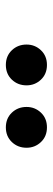

<svg xmlns="http://www.w3.org/2000/svg" viewBox="212 -968 177 640"><g transform="rotate(90 300.0 -647.5)"><path d="M196 -579Q166 -579 147 -599Q128 -619 128 -648Q128 -676 147 -696Q166 -716 196 -716Q226 -716 245 -696Q264 -676 264 -648Q264 -619 245 -599Q226 -579 196 -579ZM404 -579Q374 -579 355 -599Q336 -619 336 -648Q336 -676 355 -696Q374 -716 404 -716Q434 -716 453 -696Q472 -676 472 -648Q472 -619 453 -599Q434 -579 404 -579Z"/></g></svg>

Font: Source Code Pro SemiBold
Style: Regular
Weight: 600
Monospace: yes
Designer: Paul D. Hunt, Teo Tuominen
Foundry: Adobe Systems Incorporated
Version: Version 1.018;hotconv 1.0.116;makeotfexe 2.5.65601